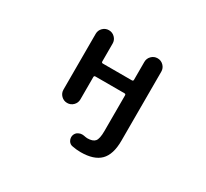

<svg xmlns="http://www.w3.org/2000/svg" viewBox="-149 -773 1298 1208"><g transform="rotate(30 500.0 -169.0)"><path d="M553.7 208Q523.4 208 493.2 202.1Q472.7 199.2 461.9 180.7Q455.1 168.9 455.1 156.2Q455.1 148.4 457 141.6Q462.9 122.1 480.5 113.3Q493.2 106.4 506.8 106.4Q512.7 106.4 519.5 107.4Q533.2 110.4 545.9 111.3Q585.9 111.3 601.6 92.8Q617.2 74.2 617.2 17.6V-241.2Q617.2 -251 607.4 -251H396.5Q386.7 -251 386.7 -241.2V-79.1Q386.7 -53.7 368.7 -35.6Q350.6 -17.6 325.2 -17.6Q299.8 -17.6 281.7 -35.6Q263.7 -53.7 263.7 -79.1V-484.4Q263.7 -509.8 281.7 -527.8Q299.8 -545.9 325.2 -545.9Q350.6 -545.9 368.7 -527.8Q386.7 -509.8 386.7 -484.4V-354.5Q386.7 -344.7 396.5 -344.7H607.4Q617.2 -344.7 617.2 -354.5V-484.4Q617.2 -509.8 635.3 -527.8Q653.3 -545.9 678.7 -545.9Q704.1 -545.9 722.2 -527.8Q740.2 -509.8 740.2 -484.4V17.6Q740.2 117.2 694.8 162.6Q649.4 208 553.7 208Z"/></g></svg>

Font: Rounded-X Mgen+ 1mn medium
Style: Regular
Weight: 500
Designer: [Source Han Sans]
Ryoko NISHIZUKA  (kana & ideographs); Paul D. Hunt (Latin, Greek & Cyrillic); Wenlong ZHANG  (bopomofo
Version: Version 1.059.20150602